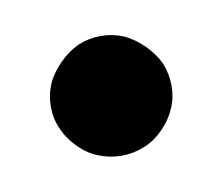

<svg xmlns="http://www.w3.org/2000/svg" viewBox="-33 -158 234 202"><g transform="rotate(-10 84.0 -57.0)"><path d="M19.5 -56.6Q19.5 -43.9 24.4 -33.2Q29.3 -21.5 39.1 -11.7Q48.8 -2 59.6 2Q71.3 6.8 84 6.8Q84 6.8 84 6.8Q84 6.8 84 6.8Q96.7 6.8 108.4 2Q119.1 -2 128.9 -11.7Q138.7 -21.5 143.6 -33.2Q148.4 -43.9 148.4 -56.6Q148.4 -56.6 148.4 -56.6Q148.4 -56.6 148.4 -56.6Q148.4 -69.3 143.6 -81.1Q138.7 -91.8 128.9 -101.6Q119.1 -111.3 108.4 -116.2Q96.7 -121.1 84 -121.1Q84 -121.1 84 -121.1Q84 -121.1 84 -121.1Q71.3 -121.1 59.6 -116.2Q48.8 -111.3 39.1 -101.6Q29.3 -91.8 24.4 -81.1Q19.5 -69.3 19.5 -56.6Q19.5 -56.6 19.5 -56.6Q19.5 -56.6 19.5 -56.6Z"/></g></svg>

Font: Franchise Goodkids
Style: Regular
Weight: 500
Designer: ""
Version: ""